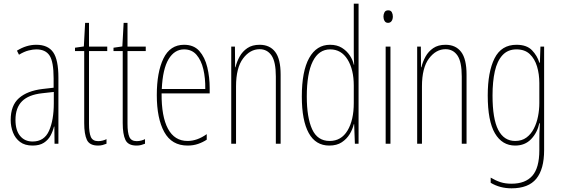

<svg xmlns="http://www.w3.org/2000/svg" viewBox="-20 -780 3043 1042"><path d="M177 -537Q240 -537 268.5 -496.5Q297 -456 297 -358V0H276L275 -93H273Q267 -68 254.5 -44.5Q242 -21 218.5 -5.5Q195 10 157 10Q115 10 89 -9.5Q63 -29 50.5 -61Q38 -93 38 -129Q38 -208 83 -247.5Q128 -287 210 -297L271 -304V-355Q271 -445 249 -478.5Q227 -512 177 -512Q159 -512 135 -506Q111 -500 83 -483L72 -505Q123 -537 177 -537ZM209 -274Q135 -266 99.5 -230.5Q64 -195 64 -129Q64 -73 89 -42.5Q114 -12 157 -12Q220 -12 246 -70Q272 -128 272 -220V-281Z M513 -14Q526 -14 538.5 -17.5Q551 -21 558 -25V0Q548 4 537 7Q526 10 512 10Q466 10 451.5 -21Q437 -52 437 -112V-503H387V-521L435 -528L442 -656H463V-527H562V-503H463V-108Q463 -60 473 -37Q483 -14 513 -14Z M722 -14Q735 -14 747.5 -17.5Q760 -21 767 -25V0Q757 4 746 7Q735 10 721 10Q675 10 660.5 -21Q646 -52 646 -112V-503H596V-521L644 -528L651 -656H672V-527H771V-503H672V-108Q672 -60 682 -37Q692 -14 722 -14Z M979 -537Q1032 -537 1062 -503Q1092 -469 1105 -415Q1118 -361 1118 -301V-273H857Q856 -148 891.5 -81.5Q927 -15 998 -15Q1050 -15 1102 -52V-22Q1081 -8 1055 1Q1029 10 998 10Q912 10 871.5 -63.5Q831 -137 831 -264Q831 -388 867 -462.5Q903 -537 979 -537ZM979 -512Q927 -512 895 -459Q863 -406 858 -297H1094Q1095 -356 1083.5 -404.5Q1072 -453 1046.5 -482.5Q1021 -512 979 -512Z M1389 -537Q1444 -537 1473.5 -498.5Q1503 -460 1503 -375V0H1477V-365Q1477 -445 1453.5 -479Q1430 -513 1389 -513Q1337 -513 1299 -462.5Q1261 -412 1261 -311V0H1235V-527H1255L1256 -415H1258Q1265 -445 1280.5 -473Q1296 -501 1322.5 -519Q1349 -537 1389 -537Z M1767 10Q1693 10 1655.5 -58Q1618 -126 1618 -256Q1618 -394 1658 -465.5Q1698 -537 1771 -537Q1809 -537 1835.5 -520.5Q1862 -504 1878.5 -479Q1895 -454 1900 -429H1902Q1901 -448 1900.5 -464.5Q1900 -481 1900 -497V-760H1926V0H1906L1902 -106H1900Q1894 -79 1878 -52.5Q1862 -26 1835 -8Q1808 10 1767 10ZM1769 -15Q1832 -15 1866 -71.5Q1900 -128 1900 -221V-315Q1900 -403 1866 -457.5Q1832 -512 1772 -512Q1710 -512 1677.5 -447Q1645 -382 1645 -256Q1645 -142 1674 -78.5Q1703 -15 1769 -15Z M2087 -724Q2101 -724 2106.5 -713.5Q2112 -703 2112 -691Q2112 -675 2105 -665.5Q2098 -656 2086 -656Q2073 -656 2067 -666.5Q2061 -677 2061 -690Q2061 -702 2066.5 -713Q2072 -724 2087 -724ZM2099 -527V0H2073V-527Z M2398 -537Q2453 -537 2482.5 -498.5Q2512 -460 2512 -375V0H2486V-365Q2486 -445 2462.5 -479Q2439 -513 2398 -513Q2346 -513 2308 -462.5Q2270 -412 2270 -311V0H2244V-527H2264L2265 -415H2267Q2274 -445 2289.5 -473Q2305 -501 2331.5 -519Q2358 -537 2398 -537Z M2783 -537Q2839 -537 2867.5 -507Q2896 -477 2907 -440H2910L2913 -527H2933V35Q2933 138 2890.5 190Q2848 242 2756 242Q2693 242 2643 212V184Q2670 200 2696 208.5Q2722 217 2756 217Q2831 217 2869 174Q2907 131 2907 35V-12Q2907 -35 2907.5 -57.5Q2908 -80 2910 -111H2907Q2896 -60 2862.5 -25Q2829 10 2776 10Q2705 10 2666 -56.5Q2627 -123 2627 -262Q2627 -390 2664 -463.5Q2701 -537 2783 -537ZM2783 -512Q2736 -512 2707 -480.5Q2678 -449 2665.5 -393Q2653 -337 2653 -262Q2653 -135 2684 -75Q2715 -15 2776 -15Q2812 -15 2837 -33.5Q2862 -52 2877.5 -82.5Q2893 -113 2900 -149Q2907 -185 2907 -221V-329Q2907 -378 2894.5 -419.5Q2882 -461 2855 -486.5Q2828 -512 2783 -512Z"/></svg>

Font: Noto Sans Sinhala UI ExtraCondensed Thin
Style: Regular
Weight: 100
Width: 2
Designer: Jelle Bosma - Monotype Design Team
Foundry: Monotype Imaging Inc.
Version: Version 2.006; ttfautohint (v1.8.4.7-5d5b)